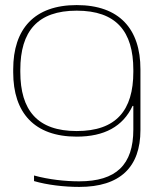

<svg xmlns="http://www.w3.org/2000/svg" viewBox="-20 -529 618 756"><path d="M32 -256V-244C32 -85 115 9 282 9C391 9 464 -31 502 -112H505V-19C505 120 437 185 292 185C237 185 172 178 114 162V184C165 199 232 207 292 207C453 207 533 129 533 -17V-256C533 -415 450 -509 282 -509C115 -509 32 -415 32 -256ZM60 -246V-254C60 -406 128 -487 282 -487C437 -487 505 -406 505 -254V-246C505 -94 437 -13 282 -13C128 -13 60 -94 60 -246Z"/></svg>

Font: LT Wave Thin
Style: Regular
Weight: 100
Designer: Daniel Lyons
Version: Version 2.5 (Glyphs App)